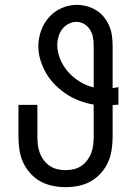

<svg xmlns="http://www.w3.org/2000/svg" viewBox="-20 -763 540 791"><path d="M250 8Q223 8 196 2.5Q169 -3 146 -16Q123 -29 104.5 -49.5Q86 -70 75 -94.5Q64 -119 60 -146Q56 -173 56 -200V-331H134V-200Q134 -183 136 -166Q138 -149 144 -133Q150 -117 160.5 -103Q171 -89 185 -79.5Q199 -70 216 -66Q233 -62 250 -62Q267 -62 284 -66Q301 -70 315 -79.5Q329 -89 339.5 -103Q350 -117 356 -133Q362 -149 364 -166Q366 -183 366 -200V-332Q337 -337 308.5 -347.5Q280 -358 255 -374.5Q230 -391 208.5 -412Q187 -433 171.5 -459Q156 -485 147 -514Q138 -543 138 -573Q138 -605 149 -636Q160 -667 181.5 -691.5Q203 -716 233.5 -729.5Q264 -743 296 -743Q317 -743 337.5 -737.5Q358 -732 376 -721Q394 -710 407.5 -693.5Q421 -677 429.5 -657.5Q438 -638 441 -617Q444 -596 444 -575V-400Q450 -401 456 -402Q462 -403 468 -404V-332Q462 -332 456 -331Q450 -330 444 -330V-200Q444 -173 440 -146Q436 -119 425 -94.5Q414 -70 395.5 -49.5Q377 -29 354 -16Q331 -3 304 2.5Q277 8 250 8ZM366 -403V-575Q366 -592 363 -609Q360 -626 351 -640.5Q342 -655 327 -664Q312 -673 295 -673Q278 -673 262 -664.5Q246 -656 236 -642.5Q226 -629 221 -612Q216 -595 216 -578Q216 -547 228.5 -518Q241 -489 261.5 -466Q282 -443 309 -426.5Q336 -410 366 -403Z"/></svg>

Font: Iosevka Term
Style: Regular
Weight: 400
Monospace: yes
Designer: Belleve Invis
Foundry: Belleve Invis
Version: Version 30.0.1